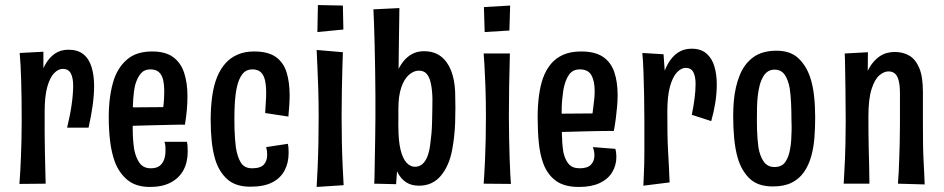

<svg xmlns="http://www.w3.org/2000/svg" viewBox="-20 -729 3741 761"><path d="M246 -223Q258 -272 264 -314.5Q270 -357 270 -389Q270 -421 260.5 -438.5Q251 -456 229 -456Q211 -456 194.5 -439Q178 -422 167.5 -385Q157 -348 157 -287L115 -245Q115 -286 119.5 -328Q124 -370 133.5 -406.5Q143 -443 158.5 -471.5Q174 -500 197 -516Q220 -532 251 -532Q288 -532 310.5 -514Q333 -496 343 -463Q353 -430 353 -388Q353 -352 347 -309.5Q341 -267 331 -223ZM57 0Q59 -28 60.5 -53.5Q62 -79 63 -107.5Q64 -136 65 -169.5Q66 -203 66 -247Q66 -294 65.5 -334.5Q65 -375 64 -409Q63 -443 61.5 -470.5Q60 -498 58 -519L152 -524Q152 -498 152 -464Q152 -430 153 -386.5Q154 -343 157 -287Q157 -242 157 -201.5Q157 -161 158 -126Q159 -91 159.5 -59.5Q160 -28 161 -1Z M575 12Q519 12 485.5 -15.5Q452 -43 435 -88Q422 -124 416.5 -169Q411 -214 411 -264Q411 -308 416.5 -347Q422 -386 433 -418Q451 -467 487 -496Q523 -525 583 -525Q636 -525 666.5 -502.5Q697 -480 710 -440Q723 -400 723 -348Q723 -321 720.5 -293Q718 -265 713 -235L626 -298Q629 -317 630 -334Q631 -351 631 -366Q631 -393 626.5 -412.5Q622 -432 610 -443Q598 -454 576 -454Q552 -454 538 -437.5Q524 -421 516 -393Q510 -368 508 -336Q506 -304 506 -270Q506 -245 506 -221Q506 -197 507.5 -176Q509 -155 512 -136Q519 -102 534 -82Q549 -62 578 -62Q600 -62 612.5 -71.5Q625 -81 630.5 -97Q636 -113 636 -132Q636 -140 635.5 -149Q635 -158 632 -167H721Q723 -157 723.5 -147.5Q724 -138 724 -128Q724 -86 707 -54.5Q690 -23 656.5 -5.5Q623 12 575 12ZM442 -227 440 -303 701 -305 713 -235Q713 -235 695 -235Q677 -235 648 -234Q619 -233 583 -232.5Q547 -232 510 -230.5Q473 -229 442 -227Z M972 11Q914 11 881 -18.5Q848 -48 833 -97Q823 -131 819 -170.5Q815 -210 815 -254Q815 -303 821 -347Q827 -391 841 -425Q854 -456 873.5 -478Q893 -500 921.5 -512.5Q950 -525 987 -525Q1043 -525 1073.5 -503Q1104 -481 1116 -442Q1128 -403 1128 -351Q1128 -331 1126.5 -310Q1125 -289 1123 -267L1031 -281Q1032 -302 1033.5 -322.5Q1035 -343 1035 -361Q1035 -389 1030.5 -410Q1026 -431 1014 -442.5Q1002 -454 981 -454Q955 -454 940.5 -435Q926 -416 919 -384Q913 -357 911 -325Q909 -293 909 -259Q909 -237 909.5 -217Q910 -197 911.5 -178.5Q913 -160 915 -144Q921 -106 935 -84Q949 -62 979 -62Q1013 -62 1026 -77Q1039 -92 1039 -115Q1039 -123 1038 -130.5Q1037 -138 1035 -146L1121 -159Q1123 -149 1123.5 -140Q1124 -131 1124 -123Q1124 -83 1107.5 -52.5Q1091 -22 1058 -5.5Q1025 11 972 11Z M1235 12Q1237 -21 1239 -66Q1241 -111 1242 -162.5Q1243 -214 1243 -267Q1243 -323 1241.5 -374Q1240 -425 1238 -465.5Q1236 -506 1235 -531L1339 -522Q1338 -499 1337 -460Q1336 -421 1335 -371Q1334 -321 1334 -266Q1334 -216 1335 -166.5Q1336 -117 1338 -73.5Q1340 -30 1342 5ZM1238 -602 1240 -709 1339 -707 1341 -612Z M1641 7Q1611 7 1590.5 -6Q1570 -19 1557 -43.5Q1544 -68 1536.5 -101Q1529 -134 1526 -173.5Q1523 -213 1523 -257L1559 -227Q1559 -171 1567.5 -136Q1576 -101 1591 -84.5Q1606 -68 1625 -68Q1642 -68 1654.5 -79Q1667 -90 1674.5 -110Q1682 -130 1685 -155Q1688 -176 1690 -198.5Q1692 -221 1692.5 -245Q1693 -269 1693.5 -292.5Q1694 -316 1694 -338Q1693 -375 1687.5 -399.5Q1682 -424 1671 -436.5Q1660 -449 1640 -449Q1620 -449 1601 -432.5Q1582 -416 1570.5 -382.5Q1559 -349 1559 -297L1524 -251Q1524 -285 1526.5 -318Q1529 -351 1535.5 -381.5Q1542 -412 1552 -438Q1562 -464 1577.5 -484Q1593 -504 1613.5 -515Q1634 -526 1660 -526Q1701 -526 1727.5 -505.5Q1754 -485 1768 -449Q1782 -413 1784 -365Q1785 -333 1785 -302.5Q1785 -272 1784 -243.5Q1783 -215 1780 -188Q1777 -161 1772 -134Q1760 -71 1727 -32Q1694 7 1641 7ZM1550 1 1463 -1Q1464 -7 1464.5 -32Q1465 -57 1465.5 -95Q1466 -133 1467 -177Q1468 -221 1468 -264.5Q1468 -308 1468 -345Q1468 -393 1467 -446Q1466 -499 1465 -547.5Q1464 -596 1462.5 -634Q1461 -672 1460 -692L1563 -697Q1563 -684 1562.5 -657Q1562 -630 1561.5 -593.5Q1561 -557 1560.5 -514.5Q1560 -472 1559.5 -428.5Q1559 -385 1559 -344Q1559 -310 1559 -267.5Q1559 -225 1558.5 -180.5Q1558 -136 1557 -98Z M2005 0 1897 -1Q1898 -13 1899.5 -38Q1901 -63 1902.5 -97.5Q1904 -132 1905 -175Q1906 -218 1906 -267Q1906 -334 1904 -387Q1902 -440 1900 -473.5Q1898 -507 1897 -517H2001Q2001 -509 2000 -474.5Q1999 -440 1998 -386.5Q1997 -333 1997 -266Q1997 -219 1998 -177Q1999 -135 2000 -100Q2001 -65 2002.5 -39.5Q2004 -14 2005 0ZM1999 -608 1901 -602 1898 -701 2002 -707Z M2275 12Q2216 12 2182.5 -13Q2149 -38 2133 -82Q2120 -118 2115.5 -164Q2111 -210 2111 -264Q2111 -309 2116 -348Q2121 -387 2132 -419Q2144 -452 2163.5 -475.5Q2183 -499 2212.5 -512Q2242 -525 2283 -525Q2338 -525 2369.5 -504Q2401 -483 2414.5 -444Q2428 -405 2428 -352Q2428 -330 2426 -307.5Q2424 -285 2421 -261Q2418 -237 2413 -210L2327 -268Q2329 -287 2331.5 -304Q2334 -321 2335.5 -337.5Q2337 -354 2337 -368Q2337 -408 2324 -431Q2311 -454 2278 -454Q2250 -454 2235 -432.5Q2220 -411 2213 -373Q2211 -358 2209 -341Q2207 -324 2206.5 -306Q2206 -288 2206 -270Q2206 -240 2206.5 -214Q2207 -188 2208.5 -165.5Q2210 -143 2213 -125Q2220 -95 2234.5 -78.5Q2249 -62 2278 -62Q2309 -62 2322.5 -76.5Q2336 -91 2336 -113Q2336 -121 2334.5 -129Q2333 -137 2330 -146L2419 -139Q2421 -132 2422 -123.5Q2423 -115 2423 -107Q2423 -74 2406.5 -46.5Q2390 -19 2357 -3.5Q2324 12 2275 12ZM2142 -203 2140 -278 2402 -280 2413 -210Q2413 -210 2395 -210Q2377 -210 2348 -209.5Q2319 -209 2283 -208Q2247 -207 2210 -206Q2173 -205 2142 -203Z M2722 -274Q2729 -308 2733 -339.5Q2737 -371 2737 -396Q2737 -426 2728 -443Q2719 -460 2698 -460Q2680 -460 2663 -442Q2646 -424 2635.5 -386Q2625 -348 2625 -287L2583 -245Q2583 -287 2587.5 -329Q2592 -371 2601.5 -408.5Q2611 -446 2626.5 -474.5Q2642 -503 2665.5 -519.5Q2689 -536 2721 -536Q2758 -536 2780 -517Q2802 -498 2811.5 -466Q2821 -434 2821 -394Q2821 -359 2815 -321.5Q2809 -284 2799 -249ZM2530 7Q2531 -17 2532 -39Q2533 -61 2533.5 -83Q2534 -105 2534 -129.5Q2534 -154 2534 -183Q2534 -212 2534 -247Q2534 -300 2533 -349.5Q2532 -399 2530.5 -442.5Q2529 -486 2526 -519L2610 -514Q2612 -489 2614 -457Q2616 -425 2619 -384Q2622 -343 2625 -287Q2625 -242 2625.5 -202.5Q2626 -163 2628 -129Q2630 -95 2631.5 -64Q2633 -33 2634 -6Z M3043 10Q2984 10 2951.5 -21Q2919 -52 2904 -103Q2894 -138 2890 -180Q2886 -222 2886 -269Q2886 -300 2888.5 -328.5Q2891 -357 2897 -383Q2903 -409 2912 -431Q2930 -476 2965.5 -502Q3001 -528 3058 -528Q3112 -528 3143.5 -499Q3175 -470 3191 -423Q3202 -390 3206.5 -349.5Q3211 -309 3211 -264Q3211 -222 3208 -183.5Q3205 -145 3196 -112Q3186 -75 3167 -47.5Q3148 -20 3118 -5Q3088 10 3043 10ZM3050 -67Q3079 -67 3093 -87.5Q3107 -108 3112 -141Q3115 -157 3116 -174.5Q3117 -192 3117.5 -211Q3118 -230 3117 -250Q3117 -286 3115.5 -319.5Q3114 -353 3110 -379Q3104 -413 3090 -433Q3076 -453 3050 -453Q3035 -453 3024 -446Q3013 -439 3005 -425.5Q2997 -412 2992 -395Q2987 -376 2984 -353Q2981 -330 2980.5 -305Q2980 -280 2980 -254Q2980 -235 2980.5 -215.5Q2981 -196 2982.5 -178.5Q2984 -161 2986 -145Q2992 -110 3007 -88.5Q3022 -67 3050 -67Z M3645 2 3539 -1Q3541 -23 3542 -46Q3543 -69 3544 -96.5Q3545 -124 3546 -158Q3547 -192 3547 -237Q3547 -253 3547 -271Q3547 -289 3547 -310.5Q3547 -332 3547 -358Q3547 -390 3542 -409.5Q3537 -429 3527 -437.5Q3517 -446 3501 -446Q3484 -446 3465.5 -430.5Q3447 -415 3434.5 -376Q3422 -337 3422 -267L3382 -234Q3382 -275 3386 -315.5Q3390 -356 3399.5 -393.5Q3409 -431 3425.5 -460Q3442 -489 3467 -506Q3492 -523 3527 -523Q3559 -523 3584 -508.5Q3609 -494 3623.5 -459.5Q3638 -425 3638 -365Q3638 -329 3638 -309.5Q3638 -290 3638 -276.5Q3638 -263 3638 -243Q3638 -194 3638.5 -158Q3639 -122 3640.5 -95Q3642 -68 3643 -45Q3644 -22 3645 2ZM3324 -1Q3325 -25 3326.5 -47.5Q3328 -70 3329 -97Q3330 -124 3331 -160Q3332 -196 3332 -247Q3332 -317 3331 -374.5Q3330 -432 3329.5 -469.5Q3329 -507 3328 -517L3420 -522Q3420 -504 3419.5 -466Q3419 -428 3420 -376.5Q3421 -325 3422 -267Q3422 -198 3423 -151Q3424 -104 3425 -69.5Q3426 -35 3426 -1Z"/></svg>

Font: Truculenta SemiBold
Style: Regular
Weight: 600
Version: Version 1.002